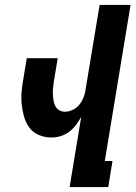

<svg xmlns="http://www.w3.org/2000/svg" viewBox="-20 -755 547 775"><path d="M261 0 308 -284Q299 -267 287 -251Q275 -235 259 -223Q243 -211 224.5 -205.5Q206 -200 187 -200Q161 -200 137 -210Q113 -220 98.5 -240Q84 -260 77 -284.5Q70 -309 67.5 -335Q65 -361 67.5 -388Q70 -415 75 -441L88 -520H213L197 -424Q195 -412 194 -399Q193 -386 193.5 -374Q194 -362 196 -350Q198 -338 203 -327.5Q208 -317 218.5 -310.5Q229 -304 242 -304Q258 -304 274.5 -312Q291 -320 301.5 -334Q312 -348 318 -364Q324 -380 326 -397L382 -735H507L403 -105H434L417 0Z"/></svg>

Font: Iosevka Term Curly XBd Obl
Style: Regular
Weight: 800
Italic angle: -9°
Designer: Belleve Invis
Foundry: Belleve Invis
Version: Version 32.3.0